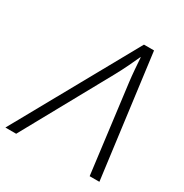

<svg xmlns="http://www.w3.org/2000/svg" viewBox="-219 -844 931 973"><g transform="rotate(30 246.5 -357.5)"><path d="M-53 0 345 -715H404L497 0H440L375 -513Q371 -545 368 -583Q365 -621 363 -651H361Q347 -620 330 -584.5Q313 -549 291 -509L10 0Z"/></g></svg>

Font: Noto Sans Light
Style: Italic
Weight: 300
Italic angle: -12°
Designer: Monotype Design Team
Foundry: Monotype Imaging Inc.
Version: Version 2.013; ttfautohint (v1.8.4.7-5d5b)